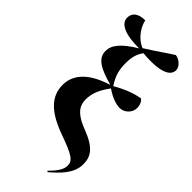

<svg xmlns="http://www.w3.org/2000/svg" viewBox="-323 -851 1119 1119"><g transform="rotate(45 237.0 -291.5)"><path d="M350 223C406 175 466 119 466 43C466 -18 442 -64 325 -108C223 -147 208 -192 208 -235C208 -290 231 -335 267 -384C320 -348 360 -339 382 -339C424 -339 456 -374 456 -411C456 -439 444 -458 432 -467C387 -459 335 -442 267 -403C238 -449 223 -483 223 -551C223 -586 229 -628 256 -663C404 -650 461 -681 461 -728C461 -759 423 -787 397 -789C356 -764 307 -727 231 -680C167 -707 135 -769 128 -806C74 -806 42 -784 42 -742C42 -694 102 -664 218 -665C125 -609 90 -564 90 -516C90 -455 145 -425 247 -397V-395C94 -347 53 -269 53 -199C53 -99 127 -37 256 9C383 54 407 74 407 112C407 138 396 166 345 216Z"/></g></svg>

Font: Noto Serif Display
Style: Bold
Weight: 700
Designer: Monotype Design Team
Foundry: Monotype Imaging Inc.
Version: Version 2.009